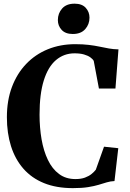

<svg xmlns="http://www.w3.org/2000/svg" viewBox="-20 -986 688 1017"><path d="M366 10.5Q278.5 10.5 212.8 -16.2Q147 -43 103.5 -93Q60 -143 38.2 -212Q16.5 -281 16.5 -365Q16.5 -454 43.2 -525.2Q70 -596.5 118.5 -647.2Q167 -698 233.2 -725Q299.5 -752 378.5 -752Q419 -752 450.2 -748.2Q481.5 -744.5 507.2 -739Q533 -733.5 557.2 -729.2Q581.5 -725 607.5 -724.5L591.5 -517H504L476.5 -663.5Q471 -673.5 458.2 -682.5Q445.5 -691.5 425 -697.5Q404.5 -703.5 375 -703.5Q318.5 -703.5 276.5 -667.8Q234.5 -632 212 -560Q189.5 -488 189.5 -379Q189.5 -310 200.2 -248Q211 -186 233.8 -138.8Q256.5 -91.5 292.5 -64.5Q328.5 -37.5 379.5 -37.5Q409 -37.5 430 -45.2Q451 -53 465 -64.5Q479 -76 487.5 -87L531 -209L606.5 -201L586.5 -27Q564.5 -26 545 -20Q525.5 -14 502.2 -7Q479 0 446.5 5.2Q414 10.5 366 10.5ZM365 -806Q326.5 -806 306.5 -827.8Q286.5 -849.5 286.5 -879.5Q286.5 -915.5 309.2 -941Q332 -966.5 374.5 -966.5H375.5Q414 -966.5 434 -944.8Q454 -923 454 -892.5Q454 -857 431.2 -831.5Q408.5 -806 366 -806Z"/></svg>

Font: Merriweather 72pt
Style: Bold
Weight: 700
Version: Version 2.100